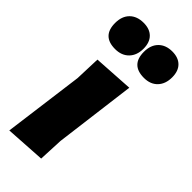

<svg xmlns="http://www.w3.org/2000/svg" viewBox="-231 -754 801 801"><g transform="rotate(45 169.5 -353.0)"><path d="M263 -710Q299 -710 319 -690Q339 -670 339 -633Q339 -594 317 -571Q295 -548 257 -548Q180 -548 180 -625Q180 -665 202.5 -687.5Q225 -710 263 -710ZM94 -710Q130 -710 150 -690Q170 -670 170 -633Q170 -594 147.5 -571Q125 -548 87 -548Q10 -548 10 -625Q10 -665 32.5 -687.5Q55 -710 94 -710ZM243 -476 197 -116 192 -7 15 4 62 -352 66 -465Z"/></g></svg>

Font: Alegreya Sans SC Black
Style: Italic
Weight: 900
Italic angle: -7°
Designer: Juan Pablo del Peral
Foundry: Huerta Tipografica
Version: Version 2.007